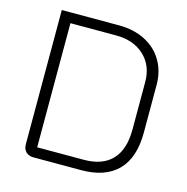

<svg xmlns="http://www.w3.org/2000/svg" viewBox="-104 -799 874 898"><g transform="rotate(15 333.5 -350.0)"><path d="M86 -51V-700H363Q435 -700 490 -672Q545 -644 575 -593Q605 -542 605 -476V-245Q605 -124 544.5 -62Q484 0 367 0H137Q113 0 99.5 -13.5Q86 -27 86 -51ZM366 -50Q457 -50 503.5 -99.5Q550 -149 550 -245V-476Q550 -555 498.5 -603Q447 -651 362 -651H141V-50Z"/></g></svg>

Font: Bai Jamjuree Light
Style: Regular
Weight: 300
Designer: Katatrad Aksorn Co.,Ltd.
Foundry: Cadson Demak Co.,Ltd.
Version: Version 1.000; ttfautohint (v1.6)